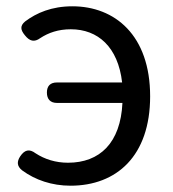

<svg xmlns="http://www.w3.org/2000/svg" viewBox="-20 -577 550 610"><path d="M248 -315H161C140 -315 129 -304 129 -283C129 -262 140 -250 161 -250H249H369C363 -123 297 -60 196 -60C157 -60 122 -71 93 -90C73 -105 58 -101 44 -80C33 -63 34 -49 50 -36C92 -5 145 13 204 13C350 13 457 -81 457 -271C457 -465 345 -557 210 -557C144 -557 96 -536 60 -509C43 -495 45 -482 59 -465C74 -446 89 -442 108 -456C134 -473 165 -484 205 -484C291 -484 355 -428 368 -315Z"/></svg>

Font: GenSenRounded2 TW R
Style: Regular
Weight: 400
Version: Version 2.100;PS 2.1;hotconv 16.6.51;makeotf.lib2.5.65220 DE